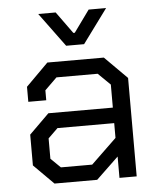

<svg xmlns="http://www.w3.org/2000/svg" viewBox="-51 -744 653 789"><g transform="rotate(-5 275.5 -350.0)"><path d="M60 -82V-209L142 -290H408V-385L358 -434H188L138 -385V-344H64V-406L156 -498H389L481 -406V0H410V-88L318 0H142ZM303 -64 408 -165V-226H174L134 -187V-103L174 -64ZM136 -700H208L273 -610H279L344 -700H416L313 -560H239Z"/></g></svg>

Font: Chakra Petch
Style: Regular
Weight: 400
Designer: Katatrad Aksorn Co.,Ltd.
Foundry: Cadson Demak Co.,Ltd.
Version: Version 1.000; ttfautohint (v1.6)